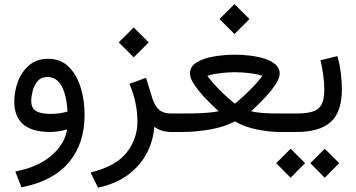

<svg xmlns="http://www.w3.org/2000/svg" viewBox="-20 -627 1692 912"><path d="M298.8 -12.2Q282.2 -6.8 258.5 -3.4Q234.9 0 218.8 0Q47.9 0 47.9 -144.5Q47.9 -192.9 65.2 -239.5Q82.5 -286.1 118.4 -316.9Q154.3 -347.7 209 -347.7Q268.6 -347.7 306.9 -309.3Q345.2 -271 363.5 -210Q381.8 -148.9 381.8 -81.1Q381.8 55.2 306.9 144.5Q231.9 233.9 82 262.7L52.7 187.5Q159.2 167.5 223.1 113Q287.1 58.6 298.8 -12.2ZM300.8 -97.2Q290.5 -261.2 205.1 -261.2Q175.3 -261.2 158.4 -241.2Q141.6 -221.2 135 -194.6Q128.4 -168 128.4 -147Q128.4 -113.3 151.1 -99.6Q173.8 -85.9 221.2 -85.9Q240.2 -85.9 260.7 -88.6Q281.2 -91.3 300.8 -97.2Z M543.9 -425.8 615.2 -496.6 686.5 -425.8 615.2 -354.5ZM712.9 -25.4Q708.5 38.6 679 97.4Q649.4 156.2 592 200.4Q534.7 244.6 445.8 264.6L410.2 192.4Q529.8 163.1 581.3 97.9Q632.8 32.7 632.8 -49.8Q632.8 -91.8 623.8 -137Q614.7 -182.1 594.7 -229L673.8 -257.3L704.1 -158.7Q716.8 -120.6 737.1 -104.2Q757.3 -87.9 791.5 -87.9H810.5V0H796.9Q766.6 0 745.4 -7.8Q724.1 -15.6 712.9 -25.4Z M1172.9 -98.6Q1193.4 -93.3 1219.5 -91.1Q1245.6 -88.9 1270.3 -88.4Q1294.9 -87.9 1311 -87.9H1333.5V0H1311Q1262.2 0 1202.1 -11.7Q1142.1 -23.4 1095.7 -50.3Q1047.4 -24.4 978.8 -12.2Q910.2 0 843.3 0H791V-87.9H844.7Q868.7 -87.9 900.4 -88.4Q932.1 -88.9 963.9 -91.3Q995.6 -93.8 1018.6 -98.6Q983.4 -130.4 952.4 -163.6Q921.4 -196.8 901.9 -226.6Q882.3 -256.3 882.3 -277.8Q882.3 -311.5 914.8 -331.1Q947.3 -350.6 996.8 -358.9Q1046.4 -367.2 1097.2 -367.2Q1132.8 -367.2 1169.9 -362.5Q1207 -357.9 1238.5 -347.7Q1270 -337.4 1289.3 -320.1Q1308.6 -302.7 1308.6 -277.8Q1308.6 -256.8 1289.6 -227.3Q1270.5 -197.8 1239.7 -164.6Q1209 -131.3 1172.9 -98.6ZM1095.7 -284.2Q1081.1 -284.2 1057.4 -282.5Q1033.7 -280.8 1008.5 -277.1Q983.4 -273.4 964.8 -266.6Q992.2 -230.5 1022.5 -200.4Q1052.7 -170.4 1074.2 -152.3Q1095.7 -134.3 1095.7 -134.3Q1095.7 -134.3 1116.7 -152.3Q1137.7 -170.4 1168.2 -200.4Q1198.7 -230.5 1226.6 -266.6Q1208 -273.4 1183.1 -277.1Q1158.2 -280.8 1134.5 -282.5Q1110.8 -284.2 1095.7 -284.2ZM1022.5 -536.6 1093.8 -607.4 1165 -536.6 1093.8 -465.3Z M1582.5 -360.4Q1593.8 -322.3 1598.9 -280.5Q1604 -238.8 1604 -203.1Q1604 -95.2 1551 -47.6Q1498 0 1386.7 0H1314V-87.9H1386.7Q1435.1 -87.9 1464.4 -96.7Q1493.7 -105.5 1507.1 -129.9Q1520.5 -154.3 1520.5 -201.7Q1520.5 -230.5 1515.6 -268.3Q1510.7 -306.2 1502.4 -340.8ZM1454.1 147.9 1522.5 79.6 1591.3 147.9 1522.5 217.3ZM1292 147.9 1360.4 79.6 1429.2 147.9 1360.4 217.3Z"/></svg>

Font: Vazir FD-UI
Style: Regular-FD-UI
Weight: 400
Designer: Saber Rastikerdar
Foundry: Saber Rastikerdar
Version: Version 30.1.0